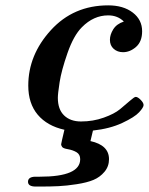

<svg xmlns="http://www.w3.org/2000/svg" viewBox="-20 -476 553 713"><path d="M109.9 180.2H127.9Q277.8 180.2 277.8 115.2Q277.8 97.2 263.9 89.1Q250 81.1 232.4 78.1Q214.8 75.2 210.9 69.8Q207 64 207 60.1Q207 57.1 219.2 5.9Q155.3 -8.3 120.1 -50Q85 -91.8 85 -158.2Q85 -272 168.9 -364Q252.9 -456.1 381.8 -456.1Q438 -456.1 472.9 -429.4Q507.8 -402.8 507.8 -359.9Q507.8 -321.8 485.4 -302Q462.9 -282.2 437 -282.2Q416 -282.2 402.1 -294.7Q388.2 -307.1 388.2 -328.1Q388.2 -347.2 400.6 -367.2Q413.1 -387.2 439.9 -396Q417 -418.9 381.8 -418.9Q327.6 -418.9 284.2 -375Q253.4 -344.2 230.7 -279.1Q208 -213.9 201.4 -170.9Q194.8 -127.9 194.8 -112.8Q194.8 -69.8 218 -47.4Q241.2 -24.9 280.8 -24.9Q325.7 -24.9 365.2 -39.1Q404.8 -53.2 425.8 -70.6Q446.8 -87.9 462.9 -102.1Q479 -116.2 483.9 -116.2Q491.7 -116.2 502.4 -105.2Q513.2 -94.2 513.2 -85.9Q513.2 -77.1 496.6 -59.1Q480 -41 434.1 -19.5Q388.2 2 325.2 8.8L315.9 47.9Q384.8 63 384.8 115.2Q384.8 142.1 367.9 162.1Q351.1 182.1 327.1 192.1Q303.2 202.1 265.1 208Q227.1 213.9 197.5 215.3Q168 216.8 127.9 216.8H112.8Q84 216.8 84 199Q84 181.2 109.9 180.2Z"/></svg>

Font: CMU Serif
Style: BoldItalic
Weight: 700
Italic angle: -14.04°
Version: Version 0.7.0